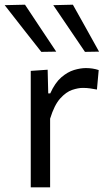

<svg xmlns="http://www.w3.org/2000/svg" viewBox="-45 -798 464 818"><path d="M86 0V-496L158 -501L160.5 -400H169Q189.5 -445.5 216.2 -468.5Q243 -491.5 270.5 -499.8Q298 -508 321 -508Q350.5 -508 375.5 -499.5L368 -416.5Q351.5 -419.5 338.2 -421.5Q325 -423.5 307.5 -423.5Q288 -423.5 262.5 -415Q237 -406.5 211.8 -378.8Q186.5 -351 168.5 -292.5V0ZM131 -577Q92.5 -626 53.5 -675.5Q14.5 -725 -25 -776L61.5 -778Q94 -728.5 127.5 -678.5Q161 -628.5 194.5 -578ZM317 -577Q284 -626 250.2 -675.5Q216.5 -725 182 -776L265.5 -778Q293 -728.5 321 -678.8Q349 -629 377 -578Z"/></svg>

Font: Commissioner
Style: Regular
Weight: 400
Designer: Kostas Bartsokas
Foundry: Kostas Bartsokas
Version: Version 1.000; ttfautohint (v1.8.3)